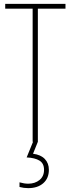

<svg xmlns="http://www.w3.org/2000/svg" viewBox="-20 -734 376 994"><path d="M149 0V-689H7V-714H319V-689H176V0ZM126 240Q103 240 81 234V210Q106 217 126 217Q161 217 184.5 198Q208 179 208 145Q208 112 184.5 97.5Q161 83 118 81L151 0H176L151 62Q191 67 212 89Q233 111 233 145Q233 189 204 214.5Q175 240 126 240Z"/></svg>

Font: Noto Sans Display Thin Cond
Style: Regular
Weight: 250
Width: 3
Designer: Monotype Design team
Foundry: Monotype Imaging Inc.
Version: Version 1.000